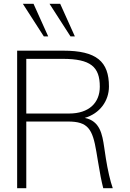

<svg xmlns="http://www.w3.org/2000/svg" viewBox="-20 -988 680 1008"><path d="M309 -679C456 -679 504 -637 504 -533C504 -448 447 -392 343 -392H118V-679ZM337 -350C442 -350 466 -311 486 -191L494 -143C504 -80 513 -35 522 0H572C559 -36 545 -98 536 -155L527 -215C517 -283 505 -353 425 -369C504 -392 552 -458 552 -534C552 -665 487 -722 312 -722H70V0H118V-350ZM210 -797H233L156 -968H100ZM350 -797H373L296 -968H240Z"/></svg>

Font: Perun ExtraLight
Style: Regular
Weight: 200
Foundry: Copyright (c) Stefan Peev, Context Ltd, 2016
Version: Version 1.089